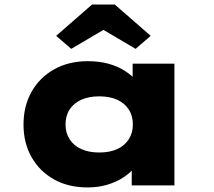

<svg xmlns="http://www.w3.org/2000/svg" viewBox="-20 -812 936 841"><path d="M364 9Q279 9 216 -26.5Q153 -62 118 -124Q83 -186 83 -266Q83 -348 118.5 -410.5Q154 -473 217.5 -508.5Q281 -544 365 -544Q414 -544 454.5 -533Q495 -522 525.5 -502.5Q556 -483 576 -460.5Q596 -438 604 -416L561 -412V-533H744V0H557V-143L596 -131Q591 -105 571 -80Q551 -55 520.5 -35Q490 -15 450.5 -3Q411 9 364 9ZM415 -144Q461 -144 493.5 -159Q526 -174 544 -202Q562 -230 562 -266Q562 -305 544 -332.5Q526 -360 493.5 -375Q461 -390 415 -390Q369 -390 336 -375Q303 -360 285 -332.5Q267 -305 267 -266Q267 -230 285 -202Q303 -174 336 -159Q369 -144 415 -144ZM292 -598 226 -655 383 -792H483L640 -655L574 -598L418 -690H448Z"/></svg>

Font: Lexend Mega ExtraBold
Style: Regular
Weight: 800
Designer: Bonnie Shaver-Troup, Thomas Jockin
Foundry: Lexend
Version: Version 1.007